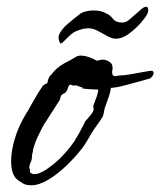

<svg xmlns="http://www.w3.org/2000/svg" viewBox="-20 -551 476 570"><path d="M73 -1Q57 -1 48 -6.5Q39 -12 31 -18Q13 -33 13 -73Q13 -102 24 -139.5Q35 -177 60 -218V-217Q71 -237 82.5 -257Q94 -277 107 -296Q111 -300 115 -301.5Q119 -303 121 -305Q121 -309 123.5 -316.5Q126 -324 130 -327Q148 -351 171 -363Q194 -375 207 -383H206Q212 -386 220 -386Q240 -386 267 -371Q271 -371 275.5 -372.5Q280 -374 285 -374Q295 -374 305.5 -367Q316 -360 314 -345Q313 -342 313 -340Q313 -338 313 -336Q313 -325 321 -325Q325 -325 329 -326Q333 -327 337 -327Q348 -327 368 -330.5Q388 -334 406.5 -337.5Q425 -341 432 -341Q436 -338 436 -334Q436 -330 432.5 -325Q429 -320 425 -318Q425 -318 412.5 -314.5Q400 -311 382 -306Q364 -301 346.5 -296.5Q329 -292 319 -291L309 -290Q308 -278 303 -264Q298 -250 292 -233Q290 -228 289 -220.5Q288 -213 285 -205Q278 -193 269 -181Q260 -169 252 -156Q246 -146 239.5 -134.5Q233 -123 224 -111Q204 -85 177.5 -59.5Q151 -34 123.5 -17.5Q96 -1 73 -1ZM82 -34Q102 -34 137.5 -62.5Q173 -91 204 -136H203Q211 -148 219.5 -164Q228 -180 233 -191Q233 -191 238.5 -197Q244 -203 250 -210.5Q256 -218 257 -222Q258 -224 258 -227Q258 -229 257.5 -230.5Q257 -232 257 -236V-237Q263 -252 267 -264Q271 -276 272 -285Q265 -285 250 -286Q235 -287 225.5 -288Q216 -289 225 -289H228Q228 -290 219 -293Q210 -296 205 -298Q202 -297 199 -297Q194 -297 191.5 -299Q189 -301 186 -298Q182 -294 181 -288Q180 -282 173 -275L172 -274Q172 -275 167 -272Q162 -269 163 -269L162 -267Q160 -266 159.5 -261.5Q159 -257 156 -252Q146 -236 134.5 -218.5Q123 -201 113 -185V-186Q103 -168 93 -147Q83 -126 78 -106Q78 -101 76.5 -96.5Q75 -92 75 -89V-88Q75 -77 71 -69Q67 -61 67 -53Q70 -46 69 -42.5Q68 -39 72 -37Q77 -34 82 -34ZM158 -424Q156 -427 154.5 -434Q153 -441 155 -447Q162 -464 181.5 -480.5Q201 -497 218 -510Q225 -515 236.5 -517.5Q248 -520 256 -520Q269 -520 278 -518Q287 -516 298 -510Q307 -506 315.5 -495Q324 -484 343 -484Q354 -484 363.5 -492.5Q373 -501 393 -518Q401 -526 406 -528.5Q411 -531 414 -531Q420 -531 420 -520Q420 -515 417 -509Q412 -499 396.5 -481.5Q381 -464 361.5 -450Q342 -436 324 -436Q313 -436 298.5 -444Q284 -452 270 -459.5Q256 -467 243 -467Q228 -467 210 -460Q198 -456 186.5 -445Q175 -434 167.5 -426.5Q160 -419 158 -424Z"/></svg>

Font: Vujahday Script
Style: Regular
Weight: 400
Designer: Robert E. Leuschke
Foundry: Robert E. Leuschke
Version: Version 1.010; ttfautohint (v1.8.3)